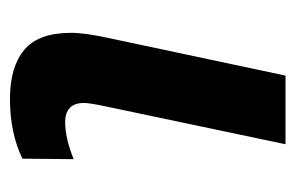

<svg xmlns="http://www.w3.org/2000/svg" viewBox="-124 -460 594 386"><g transform="rotate(90 173.0 -267.0)"><path d="M46 -113Q46 -141 57 -191L132 -544H270L194 -183Q187 -150 187 -139Q187 -101 226 -101Q257 -101 300 -118L299 -15Q247 10 179 10Q115 10 80.5 -18.5Q46 -47 46 -113Z"/></g></svg>

Font: Noto Sans Display
Style: Bold Italic
Weight: 700
Italic angle: -12°
Designer: Monotype Design team
Foundry: Monotype Imaging Inc.
Version: Version 1.000